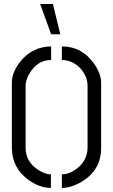

<svg xmlns="http://www.w3.org/2000/svg" viewBox="-20 -916 555 941"><path d="M176.8 -896.5H239.3L275.4 -748H230.5ZM38.1 -190.4V-511.7Q38.1 -563.5 82 -617.2Q140.6 -687.5 230.5 -688.5V-622.1Q164.1 -622.1 125 -556.6Q105.5 -523.4 105.5 -496.1V-190.4Q105.5 -122.1 170.9 -81.1Q203.1 -61.5 229.5 -61.5V4.9Q173.8 4.9 118.2 -35.2Q39.1 -93.8 38.1 -190.4ZM283.2 4.9V-61.5Q324.2 -61.5 365.2 -96.7Q408.2 -135.7 409.2 -190.4V-496.1Q409.2 -542 372.1 -583Q334 -621.1 283.2 -622.1V-688.5Q381.8 -688.5 441.4 -603.5Q475.6 -554.7 475.6 -511.7V-190.4Q475.6 -82 378.9 -24.4Q328.1 4.9 283.2 4.9Z"/></svg>

Font: Post No Bills Colombo Medium
Style: Regular
Weight: 500
Designer: Kosala Senevirathne, Siva Puranthara, Lasantha Premarathna, Tharique Azeez
Foundry: Mooniak
Version: Version 1.220 ; ttfautohint (v1.6)